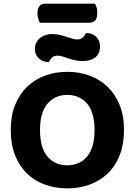

<svg xmlns="http://www.w3.org/2000/svg" viewBox="-20 -1019 740 1056"><path d="M199 -894Q195 -902 190.5 -916Q186 -930 186 -945Q186 -975 198 -987Q210 -999 231 -999H502Q515 -979 515 -948Q515 -918 503 -906Q491 -894 470 -894ZM266 -832Q287 -832 306.5 -827.5Q326 -823 344 -817Q362 -811 377.5 -806.5Q393 -802 405 -802Q426 -802 437 -814.5Q448 -827 453 -837H458Q487 -837 508.5 -817Q530 -797 530 -765Q530 -723 503.5 -703Q477 -683 437 -683Q413 -683 393 -687.5Q373 -692 355.5 -698Q338 -704 323.5 -708.5Q309 -713 297 -713Q276 -713 265 -701Q254 -689 249 -678H245Q216 -678 194 -697.5Q172 -717 172 -750Q172 -771 180.5 -786.5Q189 -802 202.5 -812Q216 -822 232.5 -827Q249 -832 266 -832ZM662 -304Q662 -226 638.5 -166Q615 -106 573 -65.5Q531 -25 474 -4Q417 17 350 17Q283 17 226 -4Q169 -25 127.5 -65.5Q86 -106 62.5 -166Q39 -226 39 -304Q39 -382 63 -441.5Q87 -501 129 -541.5Q171 -582 227.5 -603Q284 -624 350 -624Q416 -624 473 -603Q530 -582 572 -541.5Q614 -501 638 -441.5Q662 -382 662 -304ZM500 -304Q500 -400 459.5 -448.5Q419 -497 350 -497Q282 -497 241 -448.5Q200 -400 200 -304Q200 -207 240.5 -158.5Q281 -110 350 -110Q419 -110 459.5 -158.5Q500 -207 500 -304Z"/></svg>

Font: Baloo 2
Style: Bold
Weight: 700
Designer: Sarang Kulkarni and Ek Type
Foundry: Ek Type
Version: Version 1.640;hotconv 1.0.111;makeotfexe 2.5.65597; ttfautoh